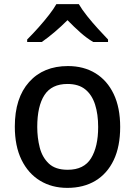

<svg xmlns="http://www.w3.org/2000/svg" viewBox="-20 -902 656 933"><path d="M307 11Q232 11 174.5 -24Q117 -59 84.5 -125.5Q52 -192 52 -287Q52 -426 121.5 -503.5Q191 -581 310 -581Q387 -581 444 -546Q501 -511 532.5 -445Q564 -379 564 -285Q564 -190 532.5 -124Q501 -58 443.5 -23.5Q386 11 307 11ZM309 -77Q388 -77 422.5 -133Q457 -189 457 -285Q457 -347 442 -394Q427 -441 394.5 -467.5Q362 -494 308 -494Q231 -494 196 -440Q161 -386 161 -285Q161 -233 173 -185.5Q185 -138 217 -107.5Q249 -77 309 -77ZM112 -698V-710Q141 -739 168.5 -770Q196 -801 218.5 -830Q241 -859 254 -882H363Q378 -856 403.5 -824Q429 -792 456.5 -762Q484 -732 505 -710V-698H433Q402 -716 370 -744.5Q338 -773 308 -804Q277 -773 244.5 -745.5Q212 -718 183 -698Z"/></svg>

Font: Menbere
Style: Regular
Weight: 400
Designer: Aleme Tadesse
Foundry: Sorkin Type Co
Version: Version 1.000